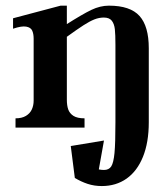

<svg xmlns="http://www.w3.org/2000/svg" viewBox="-20 -440 543 662"><path d="M338 -379.5Q321.5 -379.5 305.2 -373Q289 -366.5 268 -353Q247 -339.5 207.5 -311V-355Q264 -391 294.8 -405.8Q325.5 -420.5 355.5 -420.5Q429 -420.5 461 -385Q493 -349.5 493 -273.5V-18.5H378V-285.5Q378 -321 376 -339.2Q374 -357.5 365.5 -368.5Q357 -379.5 338 -379.5ZM224 63.5 338.5 44.5 318.5 156.5 238 173.5ZM238 173.5 269.5 117Q272.5 121 283 128Q293.5 135 308.5 140.5Q323.5 146 338.5 146Q355.5 146 363.5 133.8Q371.5 121.5 374.8 87.5Q378 53.5 378 -18.5H493Q493 51 473 100.5Q453 150 416.5 175.8Q380 201.5 331 201.5Q305 201.5 282.2 194Q259.5 186.5 238 173.5ZM96 -93V-306.5Q96 -323.5 91 -334.5Q86 -345.5 70.2 -348.2Q54.5 -351 25 -341V-377L189 -420.5H210.5V-96Q210.5 -76.5 215.2 -62.8Q220 -49 233.2 -40.5Q246.5 -32 271.5 -32V0H33.5V-32Q55.5 -32 69.5 -40.5Q83.5 -49 89.8 -62.8Q96 -76.5 96 -93Z"/></svg>

Font: Didactic
Style: Regular
Weight: 400
Designer: Tyler Finck
Foundry: Etcetera Type Co
Version: Version 3.007;FEAKit 1.0